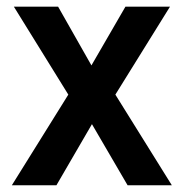

<svg xmlns="http://www.w3.org/2000/svg" viewBox="-20 -548 543 568"><path d="M250.5 -354.5 351.1 -528.3H482.9L321.3 -268.1L488.3 0H357.4L252 -180.7L147 0H15.1L182.1 -268.1L21 -528.3H151.9Z"/></svg>

Font: RobotoDraft Medium
Style: Regular
Weight: 500
Version: Version 2.001152; 2014